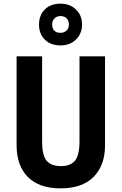

<svg xmlns="http://www.w3.org/2000/svg" viewBox="-20 -1074 667 1053"><path d="M556 -277Q556 -168 494 -104.5Q432 -41 312 -41Q195 -41 133 -103Q71 -165 71 -279V-765H211V-299Q211 -219 237 -191Q263 -163 314 -163Q367 -163 391.5 -193Q416 -223 416 -300V-765H556ZM312 -825Q258 -825 226 -856.5Q194 -888 194 -939Q194 -991 226 -1022.5Q258 -1054 312 -1054Q363 -1054 396.5 -1022Q430 -990 430 -940Q430 -890 397 -857.5Q364 -825 312 -825ZM312 -894Q332 -894 345 -906.5Q358 -919 358 -940Q358 -960 345.5 -973Q333 -986 312 -986Q292 -986 279 -973Q266 -960 266 -940Q266 -919 277.5 -906.5Q289 -894 312 -894Z"/></svg>

Font: Noto Sans Tamil UI Condensed
Style: Bold
Weight: 700
Width: 3
Designer: Jelle Bosma - Monotype Design Team
Foundry: Monotype Imaging Inc.
Version: Version 2.004; ttfautohint (v1.8.4.7-5d5b)